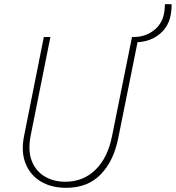

<svg xmlns="http://www.w3.org/2000/svg" viewBox="-20 -898 848 926"><path d="M298.8 7.8Q227.1 7.8 176 -23.2Q125 -54.2 103 -110.1Q81.1 -166 95.7 -240.2L191.4 -719.7H223.1L127.9 -244.1Q113.8 -171.9 133.1 -122.3Q152.3 -72.8 195.3 -47.1Q238.3 -21.5 294.9 -21.5Q381.3 -21.5 440.4 -79.1Q499.5 -136.7 520.5 -242.2L616.7 -719.7H648.4L549.8 -229.5Q527.8 -120.6 465.3 -56.4Q402.8 7.8 298.8 7.8ZM626.5 -694.3 627.4 -719.7Q678.2 -719.7 719 -749.5Q759.8 -779.3 770.5 -830.1Q773.4 -843.8 774.4 -857.4Q775.4 -871.1 775.4 -877.9H807.1Q808.6 -868.7 806.9 -852.5Q805.2 -836.4 802.2 -821.3Q796.4 -791.5 780.5 -767.6Q764.6 -743.7 741 -726.8Q717.3 -710 688.2 -701.7Q659.2 -693.4 626.5 -694.3Z"/></svg>

Font: Reddit Sans ExtraLight
Style: Italic
Weight: 250
Italic angle: -11.25°
Designer: Stephen Hutchings
Version: Version 1.013